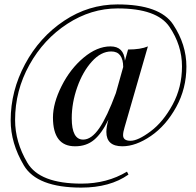

<svg xmlns="http://www.w3.org/2000/svg" viewBox="-20 -688 888 869"><path d="M483.4 -455.1Q437 -455.1 395.8 -409.4Q354.5 -363.8 329.6 -293.2Q304.7 -222.7 304.7 -152.8Q304.7 -56.2 356.4 -56.2Q394 -56.2 429.4 -107.9Q464.8 -159.7 504.4 -266.6L537.6 -384.8Q537.1 -455.1 483.4 -455.1ZM320.3 -25.9Q219.7 -25.4 219.7 -156.2Q219.7 -220.7 258.8 -298.6Q297.9 -376.5 358.6 -427.2Q419.4 -478 480 -478Q540.5 -478 545.4 -413.1L559.6 -463.9Q616.7 -463.9 649.4 -478L543.5 -110.8Q537.1 -89.8 537.1 -76.2Q537.1 -50.8 570.8 -50.8Q604.5 -50.8 661.6 -93.5Q718.8 -136.2 761.2 -214.4Q803.7 -292.5 803.7 -387.7Q803.7 -482.9 747.1 -566.4Q690.4 -649.9 512.7 -649.9Q392.1 -649.9 284.9 -580.3Q177.7 -510.7 113 -394.3Q48.3 -277.8 48.3 -145Q48.3 -45.4 104 48.8Q159.7 143.1 348.6 143.1Q464.4 143.1 554.7 88.9L561.5 102.1Q478 161.1 347.7 161.1Q147.5 161.1 87.9 60.5Q28.3 -40 28.3 -143.1Q28.3 -276.4 93.5 -397.9Q158.7 -519.5 269.8 -593.8Q380.9 -668 511.7 -668Q703.6 -668 763.7 -577.1Q823.7 -486.3 823.7 -386.7Q823.7 -287.1 777.3 -203.1Q731 -119.1 662.8 -72.5Q594.7 -25.9 533.7 -25.9Q461.4 -25.9 461.4 -90.8Q461.4 -113.3 470.7 -146.5Q440.9 -84.5 406 -55.2Q371.1 -25.9 320.3 -25.9Z"/></svg>

Font: PlayfairDisplaySC-Italic
Style: Italic
Weight: 400
Italic angle: -14°
Designer: Claus Eggers Sørensen
Foundry: Claus Eggers Sørensen
Version: Version 1.004;PS 001.004;hotconv 1.0.70;makeotf.lib2.5.58329